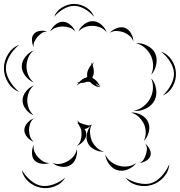

<svg xmlns="http://www.w3.org/2000/svg" viewBox="-102 -846 917 979"><path d="M174 -760Q185 -790 214.5 -808Q244 -826 276 -826Q308 -826 337.5 -808Q367 -790 378 -760Q357 -785 329.5 -800.5Q302 -816 276 -816Q250 -816 222.5 -800.5Q195 -785 174 -760ZM298 -685Q306 -706 327.5 -722.5Q349 -739 372 -738Q394 -738 414.5 -720.5Q435 -703 442 -681Q428 -699 408.5 -706.5Q389 -714 371 -714Q353 -715 333 -708.5Q313 -702 298 -685ZM154 -685Q161 -704 179.5 -719.5Q198 -735 218 -735Q238 -735 256.5 -719.5Q275 -704 282 -685Q269 -700 251.5 -705.5Q234 -711 218 -711Q202 -711 184.5 -705.5Q167 -700 154 -685ZM458 -679Q471 -694 494 -702.5Q517 -711 535 -704Q554 -697 566 -676Q578 -655 578 -635Q571 -654 556.5 -665Q542 -676 527 -682Q512 -687 494 -688Q476 -689 458 -679ZM70 -605Q62 -620 61 -640.5Q60 -661 71 -673Q82 -686 102.5 -688.5Q123 -691 138 -685Q121 -685 109.5 -676.5Q98 -668 89 -658Q81 -648 74 -634.5Q67 -621 70 -605ZM591 -626Q619 -628 648 -613.5Q677 -599 689 -574Q701 -549 694.5 -517Q688 -485 669 -465Q680 -491 678.5 -517Q677 -543 667 -563Q657 -584 637.5 -601.5Q618 -619 591 -626ZM-5 -378Q-40 -391 -61 -425.5Q-82 -460 -82 -498Q-82 -535 -61 -569.5Q-40 -604 -5 -617Q-34 -593 -53 -560.5Q-72 -528 -72 -498Q-72 -467 -53 -434.5Q-34 -402 -5 -378ZM70 -426Q46 -435 27.5 -458.5Q9 -482 9 -508Q9 -533 27.5 -556.5Q46 -580 70 -589Q50 -573 41.5 -550.5Q33 -528 33 -508Q33 -487 41.5 -464.5Q50 -442 70 -426ZM719 -582Q752 -572 773 -540.5Q794 -509 795 -474Q797 -439 779 -406Q761 -373 728 -359Q754 -383 770 -414Q786 -445 785 -473Q784 -501 765.5 -531Q747 -561 719 -582ZM290 -409Q293 -416 299 -423Q294 -424 290 -425Q296 -426 302 -427Q318 -446 339 -451Q341 -454 343 -456Q340 -471 346.5 -487.5Q353 -504 364 -517Q364 -523 362 -529Q365 -525 367 -520Q372 -525 378 -529Q373 -522 370 -514Q376 -499 376.5 -482Q377 -465 369 -452Q370 -450 370 -448Q384 -441 394.5 -428Q405 -415 409 -401Q400 -414 385 -421Q395 -408 409 -401Q379 -404 357 -428Q355 -429 351 -429Q346 -429 341 -429Q327 -423 310 -423Q298 -418 290 -409ZM669 -447Q689 -425 694 -391.5Q699 -358 685 -332Q671 -306 640 -291.5Q609 -277 580 -281Q609 -287 630.5 -304.5Q652 -322 663 -343Q675 -364 677.5 -391.5Q680 -419 669 -447ZM70 -258Q48 -266 30.5 -288Q13 -310 13 -334Q13 -358 30.5 -380Q48 -402 70 -410Q52 -394 44.5 -373.5Q37 -353 37 -334Q37 -315 44.5 -294.5Q52 -274 70 -258ZM566 -272Q591 -274 617 -260.5Q643 -247 653 -224Q664 -201 656.5 -172.5Q649 -144 631 -127Q642 -149 641 -172.5Q640 -196 632 -214Q623 -232 607 -248.5Q591 -265 566 -272ZM70 -123Q52 -129 37 -146.5Q22 -164 22 -183Q22 -201 37 -218.5Q52 -236 70 -242Q56 -230 51 -214Q46 -198 46 -183Q46 -167 51 -151Q56 -135 70 -123ZM290 -221Q294 -220 297 -218Q294 -226 294 -233Q299 -222 308.5 -218.5Q318 -215 327 -212Q336 -209 346 -207Q356 -205 366 -211Q355 -190 357 -168Q359 -146 366 -128Q374 -111 389.5 -95Q405 -79 428 -73Q404 -71 379 -84Q354 -97 345 -119Q336 -138 341 -162.5Q346 -187 360 -205Q354 -199 345.5 -194Q337 -189 329 -188Q338 -175 338 -162Q338 -143 323 -126Q308 -109 290 -102Q304 -114 309 -130.5Q314 -147 314 -162Q314 -171 312.5 -180.5Q311 -190 306 -199Q302 -204 299 -211Q295 -217 290 -221ZM639 -113Q652 -103 661 -85Q670 -67 665 -52Q660 -36 642.5 -26Q625 -16 609 -15Q624 -21 631 -33.5Q638 -46 642 -59Q646 -71 647 -85Q648 -99 639 -113ZM150 -15Q132 -8 109 -11.5Q86 -15 73 -29Q61 -43 61 -66.5Q61 -90 70 -107Q67 -88 74 -72Q81 -56 92 -45Q102 -33 116.5 -24Q131 -15 150 -15ZM290 -86Q294 -64 284.5 -39Q275 -14 255 -3Q236 8 209.5 4Q183 0 166 -15Q187 -7 207.5 -11Q228 -15 243 -24Q259 -33 272.5 -48.5Q286 -64 290 -86ZM593 -15Q578 6 550.5 17.5Q523 29 498 22Q473 16 455 -8.5Q437 -33 435 -58Q445 -35 464.5 -20.5Q484 -6 504 -1Q524 5 548 2.5Q572 0 593 -15ZM761 -9Q759 28 733 57Q707 86 672 97Q636 108 598 98.5Q560 89 538 60Q569 80 605 88Q641 96 669 88Q697 79 722 52Q747 25 761 -9ZM230 60Q212 91 176.5 104.5Q141 118 106 111Q71 105 43 80Q15 55 9 20Q26 50 53 73Q80 96 108 101Q136 106 169.5 94.5Q203 83 230 60Z"/></svg>

Font: Rubik Puddles
Style: Regular
Weight: 400
Designer: Hubert and Fischer, NaN
Foundry: Hubert and Fischer, NaN
Version: Version 2.200